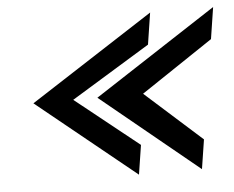

<svg xmlns="http://www.w3.org/2000/svg" viewBox="-42 -575 715 586"><g transform="rotate(-5 315.5 -282.0)"><path d="M59 -282 361 -37 375 -127 181 -282 423 -430 438 -527ZM255 -282 554 -37 568 -127 395 -282 616 -430 631 -527Z"/></g></svg>

Font: Charger Sport
Style: BdExtObl
Weight: 700
Designer: Jasper
Foundry: Cannot Into Space Fonts
Version: Version 1.1